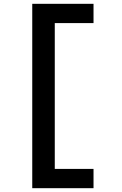

<svg xmlns="http://www.w3.org/2000/svg" viewBox="-20 -843 640 1006"><path d="M149 143V-823H470V-722H267V42H470V143Z"/></svg>

Font: Iosevka Plex Etoile
Style: Bold
Weight: 700
Designer: Belleve Invis
Foundry: Belleve Invis
Version: Version 25.1.1; ttfautohint (v1.8.4)